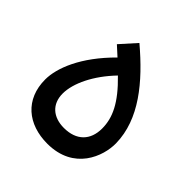

<svg xmlns="http://www.w3.org/2000/svg" viewBox="-138 -566 663 663"><g transform="rotate(45 193.5 -234.5)"><path d="M191 1C321 1 359 -106 358 -168C356 -284 274 -382 170 -470L118 -412L152 -381C62 -292 29 -207 29 -151C29 -54 96 1 191 1ZM193 -78C140 -78 106 -108 106 -159C106 -210 139 -278 197 -338C265 -272 288 -222 288 -170C288 -113 254 -78 193 -78Z"/></g></svg>

Font: Noto Sans Arabic UI SmCn
Style: Regular
Weight: 400
Width: 4
Designer: Monotype Design Team, Nadine Chahine and Nizar Qandah
Foundry: Monotype Imaging Inc.
Version: Version 2.010